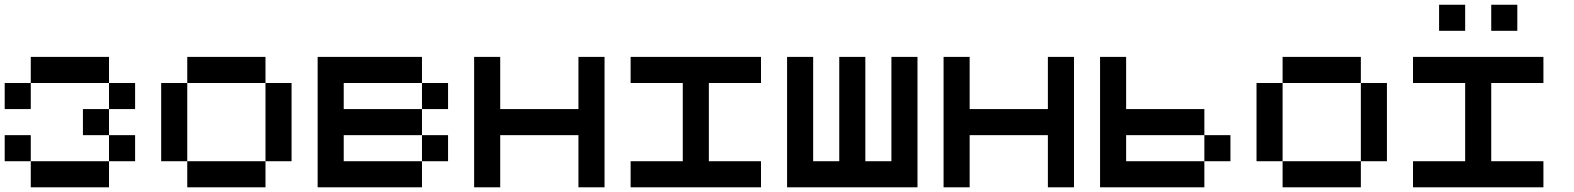

<svg xmlns="http://www.w3.org/2000/svg" viewBox="-20 -798 6707 818"><path d="M111.1 -333.3H0V-444.4H111.1ZM444.4 -444.4H111.1V-555.6H444.4ZM444.4 0H111.1V-111.1H444.4ZM111.1 -111.1H0V-222.2H111.1ZM444.4 -222.2H333.3V-333.3H444.4ZM555.6 -333.3H444.4V-444.4H555.6ZM555.6 -111.1H444.4V-222.2H555.6Z M777.8 -111.1H666.7V-444.4H777.8ZM1111.1 -444.4H777.8V-555.6H1111.1ZM1222.2 -111.1H1111.1V-444.4H1222.2ZM1111.1 0H777.8V-111.1H1111.1Z M1888.9 -111.1H1777.8V-222.2H1888.9ZM1777.8 -555.6V-444.4H1444.4V-333.3H1777.8V-222.2H1444.4V-111.1H1777.8V0H1333.3V-555.6ZM1888.9 -333.3H1777.8V-444.4H1888.9Z M2111.1 -222.2V0H2000V-555.6H2111.1V-333.3H2444.4V-555.6H2555.6V0H2444.4V-222.2Z M2888.9 -444.4H2666.7V-555.6H3222.2V-444.4H3000V-111.1H3222.2V0H2666.7V-111.1H2888.9Z M3333.3 -555.6H3444.4V-111.1H3555.6V-555.6H3666.7V-111.1H3777.8V-555.6H3888.9V0H3333.3Z M4111.1 -222.2V0H4000V-555.6H4111.1V-333.3H4444.4V-555.6H4555.6V0H4444.4V-222.2Z M5222.2 -111.1H5111.1V-222.2H5222.2ZM4777.8 -333.3H5111.1V-222.2H4777.8V-111.1H5111.1V0H4666.7V-555.6H4777.8Z M5444.4 -111.1H5333.3V-444.4H5444.4ZM5777.8 -444.4H5444.4V-555.6H5777.8ZM5888.9 -111.1H5777.8V-444.4H5888.9ZM5777.8 0H5444.4V-111.1H5777.8Z M6222.2 -444.4H6000V-555.6H6555.6V-444.4H6333.3V-111.1H6555.6V0H6000V-111.1H6222.2ZM6222.2 -666.7H6111.1V-777.8H6222.2ZM6444.4 -666.7H6333.3V-777.8H6444.4Z"/></svg>

Font: Pixeloid Mono
Style: Regular
Weight: 400
Monospace: yes
Designer: GGBotNet
Foundry: GGBotNet
Version: 0.5